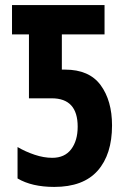

<svg xmlns="http://www.w3.org/2000/svg" viewBox="-20 -734 509 764"><path d="M195.8 9.8Q106.9 9.8 49.8 -23.9V-148.9Q81.5 -130.4 117.9 -118.2Q154.3 -106 188 -106Q237.3 -106 263.2 -140.1Q289.1 -174.3 289.1 -230Q289.1 -342.8 186 -342.8H95.2V-597.2H27.8V-713.9H396V-597.2H226.1V-457H238.8Q335 -457 380.4 -395.3Q425.8 -333.5 425.8 -234.9Q425.8 -119.6 368.7 -54.9Q311.5 9.8 195.8 9.8Z"/></svg>

Font: Open Sans Condensed
Style: Bold
Weight: 700
Width: 3
Designer: Monotype Design Team
Foundry: Monotype Imaging Inc.
Version: Version 3.003; ttfautohint (v1.8.4)